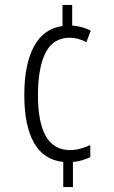

<svg xmlns="http://www.w3.org/2000/svg" viewBox="-20 -744 460 774"><path d="M271 -641Q313 -638 346 -620L328 -574Q312 -583 294.5 -587.5Q277 -592 262 -592Q194 -592 163.5 -531Q133 -470 133 -361Q133 -139 262 -139Q283 -139 303.5 -144.5Q324 -150 344 -159V-111Q331 -104 313 -98.5Q295 -93 274 -91V10H235V-91Q155 -100 116.5 -169Q78 -238 78 -361Q78 -485 117 -557Q156 -629 232 -639V-724H271Z"/></svg>

Font: Noto Sans Gurmukhi ExtraCondensed Light
Style: Regular
Weight: 300
Width: 2
Designer: Jelle Bosma - Monotype Design Team
Foundry: Monotype Imaging Inc.
Version: Version 2.004; ttfautohint (v1.8.4.7-5d5b)